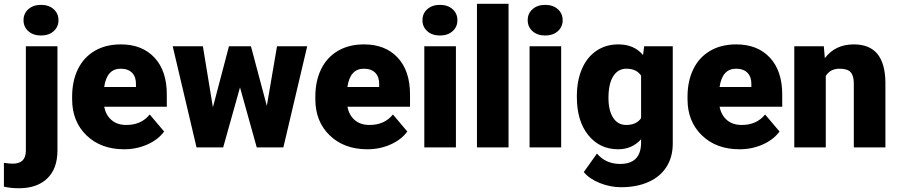

<svg xmlns="http://www.w3.org/2000/svg" viewBox="-77 -770 4690 1003"><path d="M223.1 -528.3V18.1Q222.7 111.8 169.4 162.6Q116.2 213.4 21 213.4Q-20 213.4 -56.6 205.1V80.6Q-28.3 85 -10.3 85Q58.1 85 58.1 17.1V-528.3ZM45.9 -664.6Q45.9 -699.7 71.3 -722.2Q96.7 -744.6 137.2 -744.6Q177.7 -744.6 203.1 -722.2Q228.5 -699.7 228.5 -664.6Q228.5 -629.4 203.1 -606.9Q177.7 -584.5 137.2 -584.5Q96.7 -584.5 71.3 -606.9Q45.9 -629.4 45.9 -664.6Z M571.8 9.8Q450.2 9.8 375 -62.7Q299.8 -135.3 299.8 -251.5V-265.1Q299.8 -346.2 329.8 -408.2Q359.9 -470.2 417.5 -504.2Q475.1 -538.1 554.2 -538.1Q665.5 -538.1 730 -469Q794.4 -399.9 794.4 -276.4V-212.4H467.3Q476.1 -168 505.9 -142.6Q535.6 -117.2 583 -117.2Q661.1 -117.2 705.1 -171.9L780.3 -83Q749.5 -40.5 693.1 -15.4Q636.7 9.8 571.8 9.8ZM553.2 -411.1Q481 -411.1 467.3 -315.4H633.3V-328.1Q634.3 -367.7 613.3 -389.4Q592.3 -411.1 553.2 -411.1Z M1316.9 -216.8 1370.1 -528.3H1527.8L1403.3 0H1264.2L1176.8 -313.5L1088.9 0H949.7L825.2 -528.3H982.9L1035.2 -209.5L1119.1 -528.3H1233.9Z M1842.3 9.8Q1720.7 9.8 1645.5 -62.7Q1570.3 -135.3 1570.3 -251.5V-265.1Q1570.3 -346.2 1600.3 -408.2Q1630.4 -470.2 1688 -504.2Q1745.6 -538.1 1824.7 -538.1Q1936 -538.1 2000.5 -469Q2064.9 -399.9 2064.9 -276.4V-212.4H1737.8Q1746.6 -168 1776.4 -142.6Q1806.2 -117.2 1853.5 -117.2Q1931.6 -117.2 1975.6 -171.9L2050.8 -83Q2020 -40.5 1963.6 -15.4Q1907.2 9.8 1842.3 9.8ZM1823.7 -411.1Q1751.5 -411.1 1737.8 -315.4H1903.8V-328.1Q1904.8 -367.7 1883.8 -389.4Q1862.8 -411.1 1823.7 -411.1Z M2304.7 0H2139.6V-528.3H2304.7ZM2129.9 -664.6Q2129.9 -699.7 2155.3 -722.2Q2180.7 -744.6 2221.2 -744.6Q2261.7 -744.6 2287.1 -722.2Q2312.5 -699.7 2312.5 -664.6Q2312.5 -629.4 2287.1 -606.9Q2261.7 -584.5 2221.2 -584.5Q2180.7 -584.5 2155.3 -606.9Q2129.9 -629.4 2129.9 -664.6Z M2579.6 0H2414.6V-750H2579.6Z M2854.5 0H2689.5V-528.3H2854.5ZM2679.7 -664.6Q2679.7 -699.7 2705.1 -722.2Q2730.5 -744.6 2771 -744.6Q2811.5 -744.6 2836.9 -722.2Q2862.3 -699.7 2862.3 -664.6Q2862.3 -629.4 2836.9 -606.9Q2811.5 -584.5 2771 -584.5Q2730.5 -584.5 2705.1 -606.9Q2679.7 -629.4 2679.7 -664.6Z M2936.5 -268.1Q2936.5 -348.1 2962.9 -409.7Q2989.3 -471.2 3038.6 -504.6Q3087.9 -538.1 3153.3 -538.1Q3235.8 -538.1 3282.2 -482.4L3288.1 -528.3H3437.5V-20Q3437.5 49.8 3405 101.3Q3372.6 152.8 3311 180.4Q3249.5 208 3168.5 208Q3110.4 208 3055.9 186Q3001.5 164.1 2972.7 128.9L3041.5 32.2Q3087.4 86.4 3162.6 86.4Q3272 86.4 3272 -25.9V-42.5Q3224.6 9.8 3152.3 9.8Q3055.7 9.8 2996.1 -64.2Q2936.5 -138.2 2936.5 -262.2ZM3101.6 -257.8Q3101.6 -192.9 3126 -155Q3150.4 -117.2 3194.3 -117.2Q3247.6 -117.2 3272 -152.8V-375Q3248 -411.1 3195.3 -411.1Q3151.4 -411.1 3126.5 -371.8Q3101.6 -332.5 3101.6 -257.8Z M3786.6 9.8Q3665 9.8 3589.8 -62.7Q3514.6 -135.3 3514.6 -251.5V-265.1Q3514.6 -346.2 3544.7 -408.2Q3574.7 -470.2 3632.3 -504.2Q3689.9 -538.1 3769 -538.1Q3880.4 -538.1 3944.8 -469Q4009.3 -399.9 4009.3 -276.4V-212.4H3682.1Q3690.9 -168 3720.7 -142.6Q3750.5 -117.2 3797.9 -117.2Q3876 -117.2 3919.9 -171.9L3995.1 -83Q3964.4 -40.5 3908 -15.4Q3851.6 9.8 3786.6 9.8ZM3768.1 -411.1Q3695.8 -411.1 3682.1 -315.4H3848.1V-328.1Q3849.1 -367.7 3828.1 -389.4Q3807.1 -411.1 3768.1 -411.1Z M4226.6 -528.3 4231.9 -466.3Q4286.6 -538.1 4382.8 -538.1Q4465.3 -538.1 4506.1 -488.8Q4546.9 -439.5 4548.3 -340.3V0H4383.3V-333.5Q4383.3 -373.5 4367.2 -392.3Q4351.1 -411.1 4308.6 -411.1Q4260.3 -411.1 4236.8 -373V0H4072.3V-528.3Z"/></svg>

Font: Vazir Black UI
Style: Black-UI
Weight: 900
Designer: Saber Rastikerdar
Foundry: Saber Rastikerdar
Version: Version 30.1.0